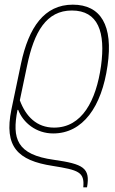

<svg xmlns="http://www.w3.org/2000/svg" viewBox="-20 -562 494 823"><path d="M292 -542C170 -542 103 -445 70 -289L29 -93C-4 67 56 126 205 149C317 167 343 175 337 241H353C368 157 336 141 211 123C51 101 31 32 55 -91H58C79 -36 135 10 208 10C335 10 416 -104 441 -281C466 -453 412 -542 292 -542ZM288 -517C401 -517 433 -424 413 -279C392 -131 332 -15 212 -15C138 -15 91 -62 65 -132L96 -280C126 -426 179 -517 288 -517Z"/></svg>

Font: Noto Serif SemiCondensed Thin
Style: Italic
Weight: 100
Width: 4
Italic angle: -12°
Designer: Monotype Design Team
Foundry: Monotype Imaging Inc.
Version: Version 2.013